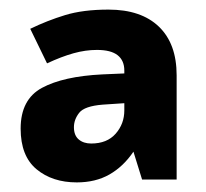

<svg xmlns="http://www.w3.org/2000/svg" viewBox="-20 -742 429 400"><path d="M206 -722Q274 -722 311 -686.5Q348 -651 348 -585V-368H276L258 -426Q237 -395 208 -378.5Q179 -362 140 -362Q89 -362 56 -389.5Q23 -417 23 -474Q23 -535 67.5 -559Q112 -583 193 -587L239 -589V-595Q239 -616 225 -627Q211 -638 182 -638Q158 -638 133 -631Q108 -624 78 -610L43 -682Q78 -699 115.5 -710.5Q153 -722 206 -722ZM194 -524Q156 -521 145 -507Q134 -493 134 -477Q134 -460 144 -451.5Q154 -443 170 -443Q203 -443 221 -463.5Q239 -484 239 -512V-527Z"/></svg>

Font: Noto Sans Cham ExtraBold
Style: Regular
Weight: 800
Version: Version 2.002